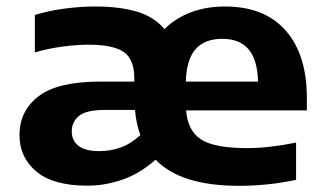

<svg xmlns="http://www.w3.org/2000/svg" viewBox="-20 -576 1024 606"><path d="M256 10Q147.5 10 94.5 -34.8Q41.5 -79.5 41.5 -149.5Q41.5 -226 101.8 -272.2Q162 -318.5 297 -318.5H404V-327.5Q404 -389 370.5 -412Q337 -435 258.5 -435Q223 -435 177.5 -429Q132 -423 90 -410.5V-529Q135.5 -542.5 185 -549Q234.5 -555.5 279.5 -555.5Q357.5 -555.5 412.2 -539.2Q467 -523 499 -484Q533.5 -518.5 582 -537Q630.5 -555.5 690.5 -555.5Q815 -555.5 881.8 -479.5Q948.5 -403.5 948.5 -267.5V-227.5H567.5Q572 -164 614.2 -136.2Q656.5 -108.5 760 -108.5Q795 -108.5 835.5 -113.2Q876 -118 914.5 -126V-8.5Q865.5 2 820.8 6.2Q776 10.5 734.5 10.5Q550.5 10.5 471 -72Q421.5 -28 366.5 -9Q311.5 10 256 10ZM681.5 -453.5Q626.5 -453.5 597.5 -421Q568.5 -388.5 566.5 -318.5H794.5Q792.5 -388 764.2 -420.8Q736 -453.5 681.5 -453.5ZM294 -99Q327.5 -99 359.5 -110Q391.5 -121 423 -149.5Q410 -185 406 -229H310.5Q252 -229 229.2 -210Q206.5 -191 206.5 -161.5Q206.5 -132 228 -115.5Q249.5 -99 294 -99Z"/></svg>

Font: Encode Sans Expanded
Style: Bold
Weight: 700
Width: 7
Designer: Multiple Designers
Foundry: Impallari Type
Version: Version 3.000; ttfautohint (v1.8.3) -l 8 -r 50 -G 200 -x 14 